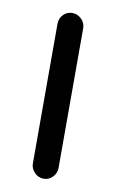

<svg xmlns="http://www.w3.org/2000/svg" viewBox="-72 -651 405 670"><g transform="rotate(10 130.5 -316.5)"><path d="M131 -23Q112 -23 98.5 -37Q85 -51 85 -69V-564Q85 -583 98 -596.5Q111 -610 130 -610Q148 -610 162 -596.5Q176 -583 176 -564V-69Q176 -51 163 -37Q150 -23 131 -23Z"/></g></svg>

Font: Huninn
Style: Regular
Weight: 400
Designer: justfont
Foundry: justfont
Version: Version 1.003